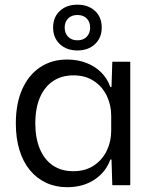

<svg xmlns="http://www.w3.org/2000/svg" viewBox="-20 -787 650 816"><path d="M264.9 8.6Q216.6 8.6 176.4 -10.1Q136.3 -28.7 107.3 -63.6Q78.3 -98.6 62.8 -148.9Q47.3 -199.3 47.3 -262.7Q47.3 -347.7 74.8 -408.6Q102.3 -469.4 151.3 -501.7Q200.3 -534 264.9 -534Q310.4 -534 347.5 -519.4Q384.6 -504.9 410.6 -478.8Q436.7 -452.7 448.9 -417.1H453.9L457.3 -524.7H533.6V0H457.3L453.9 -109H448.9Q430.3 -56.1 381.9 -23.8Q333.4 8.6 264.9 8.6ZM290.9 -59.4Q342.9 -59.4 378.9 -83.5Q415 -107.6 433.8 -146.6Q452.6 -185.6 452.6 -231.1V-295Q452.6 -341.1 433.5 -380.4Q414.4 -419.6 378.5 -443.1Q342.6 -466.7 292.3 -466.7Q242 -466.7 205.7 -442.5Q169.4 -418.3 149.8 -372.9Q130.1 -327.4 130.1 -262.7Q130.1 -199.7 149.5 -153.8Q168.9 -107.9 204.9 -83.6Q240.9 -59.4 290.9 -59.4ZM309.1 -572.6Q263.1 -572.6 234.4 -599.5Q205.7 -626.4 205.7 -669.8Q205.7 -714.3 234.4 -740.7Q263.1 -767.1 309.1 -767.1Q355.1 -767.1 383.7 -740.7Q412.3 -714.3 412.3 -669.8Q412.3 -626.4 383.7 -599.5Q355.1 -572.6 309.1 -572.6ZM309.2 -615.7Q334 -615.7 348.5 -630.7Q363.1 -645.7 363.1 -669.8Q363.1 -693.9 348.5 -708.6Q333.9 -723.3 309 -723.3Q284.4 -723.3 269.6 -708.6Q254.9 -693.9 254.9 -669.8Q254.9 -645.7 269.6 -630.7Q284.4 -615.7 309.2 -615.7Z"/></svg>

Font: Mona Sans ExtraLight
Style: Regular
Weight: 200
Designer: Deni Anggara
Foundry: GitHub
Version: Version 2.000